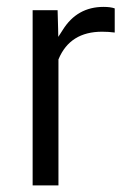

<svg xmlns="http://www.w3.org/2000/svg" viewBox="-20 -551 378 563"><path d="M316.4 -455.6Q298.8 -458 279.3 -458Q185.5 -458 151.9 -377.9L151.4 -376.5V-375V-7.3H75.7V-521H148.9L150.4 -467.3L150.9 -442.9L164.1 -463.4Q206.1 -530.8 283.7 -530.8Q304.2 -530.8 316.4 -526.4Z"/></svg>

Font: Vazir Light UI
Style: Light-UI
Weight: 300
Designer: Saber Rastikerdar
Foundry: Saber Rastikerdar
Version: Version 30.0.0